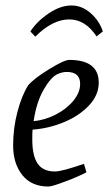

<svg xmlns="http://www.w3.org/2000/svg" viewBox="-20 -673 396 702"><path d="M99 -199Q98 -187 98 -163Q98 -104 117.5 -75Q137 -46 181 -46Q206 -46 287 -74L296 -43Q268 -28 219 -9.5Q170 9 157 9Q95 9 61.5 -33Q28 -75 28 -141Q28 -205 44 -265Q60 -325 83 -361Q104 -386 159.5 -420Q215 -454 233 -454Q341 -454 341 -371Q341 -325 305 -287Q269 -249 213 -226Q157 -203 99 -199ZM103 -230Q145 -234 184.5 -254.5Q224 -275 248.5 -305Q273 -335 273 -366Q273 -410 224 -410Q208 -410 190 -402Q166 -391 139.5 -345Q113 -299 103 -230ZM91 -558Q115 -595 158 -624Q201 -653 241 -653Q280 -653 312 -624.5Q344 -596 356 -558L333 -540Q292 -602 233 -602Q172 -602 109 -539Z"/></svg>

Font: Grenze Light
Style: Italic
Weight: 300
Italic angle: -10°
Designer: Renata Polastri
Foundry: Omnibus-Type
Version: Version 1.002; ttfautohint (v1.8)